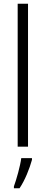

<svg xmlns="http://www.w3.org/2000/svg" viewBox="-20 -873 242 1021"><path d="M129 -93V-853H74V-93ZM150 -23V-32H93C88 9 67 83 54 118V128H84C113 85 137 24 150 -23Z"/></svg>

Font: Noto Sans Telugu UI Condensed Light
Style: Regular
Weight: 300
Width: 3
Designer: Jelle Bosma - Monotype Design Team
Foundry: Monotype Imaging Inc.
Version: Version 2.005